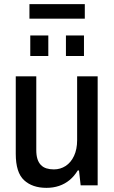

<svg xmlns="http://www.w3.org/2000/svg" viewBox="-20 -894 551 926"><path d="M204 12Q136 12 96 -25Q56 -62 56 -152V-526H155V-170Q155 -145 160.5 -127.5Q166 -110 177 -98.5Q188 -87 204 -82Q220 -77 240 -77Q271 -77 296.5 -93.5Q322 -110 337 -142Q352 -174 352 -218V-526H451V0H369L361 -72H355Q338 -44 315.5 -25.5Q293 -7 265 2.5Q237 12 204 12ZM126 -624V-723H213V-624ZM298 -624V-723H385V-624ZM122 -804V-874H389V-804Z"/></svg>

Font: Archivo SemiCondensed Medium
Style: Regular
Weight: 500
Width: 4
Designer: Hector Gatti
Foundry: Omnibus-Type
Version: Version 2.001